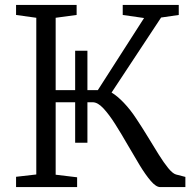

<svg xmlns="http://www.w3.org/2000/svg" viewBox="-20 -763 788 783"><path d="M45.5 0V-42L128 -51.5V-690.5L45.5 -702V-743H292.5V-702L207 -690.5V-395.5H286.5V-556H336.5V-395.5H379L567.5 -689.5L480.5 -702V-743H709V-702L637 -691.5L435 -385.5Q458 -372 485 -343.8Q512 -315.5 535.5 -279.5Q559.5 -243.5 582.8 -205.2Q606 -167 627 -133.2Q648 -99.5 666 -77.5Q684 -55.5 697.5 -51.5L736 -41.5V0H633.5Q616.5 0 595 -25Q573.5 -50 549.5 -89.5Q525.5 -129 500.2 -173Q475 -217 450 -256.5Q425 -296 401.8 -321Q378.5 -346 358 -346H336.5V-181H286.5V-346H207V-50.5L294.5 -40V0Z"/></svg>

Font: Merriweather 28pt Light
Style: Regular
Weight: 300
Version: Version 2.100